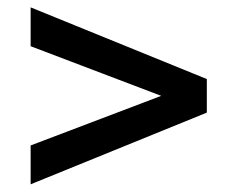

<svg xmlns="http://www.w3.org/2000/svg" viewBox="-20 -613 626 514"><path d="M62 -119.6V-223.6L411.6 -356.4L62 -489.3V-593.3L533.7 -401.4V-311.5Z"/></svg>

Font: Kanchenjunga
Style: Bold
Weight: 700
Designer: Becca Hirsbrunner Spalinger
Foundry: SIL International
Version: Version 2.001